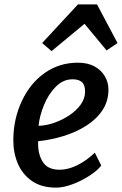

<svg xmlns="http://www.w3.org/2000/svg" viewBox="-20 -851 558 879"><path d="M236.5 8Q170 8 126 -22.5Q82 -53.5 61.2 -103Q40.5 -152.5 41 -211.5Q41.5 -307.5 81 -390.5Q119 -471 185.5 -517.5Q252 -564 336.5 -564Q382.5 -564 413.5 -546.5Q444.5 -529 460.5 -501Q476.5 -473 476.5 -441Q476.5 -387.5 448.8 -346Q421 -304.5 374.2 -275Q327.5 -245.5 270.2 -228Q213 -210.5 154.5 -204.5V-188.5Q155.5 -139 178.2 -106.5Q201 -74 252.5 -74Q278.5 -74 306 -83.2Q333.5 -92.5 361 -110Q388.5 -127.5 414 -152L443.5 -93.5Q432 -77.5 408.5 -59.8Q385 -42 355 -26.5Q325 -11 294 -1.5Q263 8 236.5 8ZM156.5 -275Q191 -276 228 -288.8Q265 -301.5 297.2 -323Q329.5 -344.5 349.5 -372.2Q369.5 -400 369.5 -431.5Q369.5 -462 355 -475Q340.5 -488 312.5 -488Q291 -488 272 -479.8Q253 -471.5 236 -454.5Q202 -420.5 181.5 -370.5Q161 -320.5 156.5 -275ZM216 -617 173 -654 337 -831H424L518 -654L468 -620L367 -742Z"/></svg>

Font: Koeln Type Sans
Style: Italic
Weight: 400
Italic angle: -7.5°
Designer: Eben Sorkin
Foundry: Eben Sorkin
Version: Version 2.001